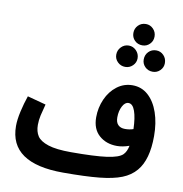

<svg xmlns="http://www.w3.org/2000/svg" viewBox="-100 -1029 1087 1143"><g transform="rotate(10 444.0 -457.5)"><path d="M853 -287Q853 -144 794 -75Q762 -37 710.5 -16.5Q659 4 576 12.5Q493 21 357 21Q33 21 33 -204Q33 -242 44.5 -293Q56 -344 72 -390L184 -360Q173 -320 166.5 -291Q160 -262 160 -233Q160 -193 177.5 -166Q195 -139 244 -123Q293 -107 382 -107Q526 -107 598 -117Q670 -127 693 -150Q712 -169 719 -205Q679 -191 645 -191Q580 -191 537 -229Q494 -267 494 -338Q494 -396 517 -448Q540 -500 581.5 -531.5Q623 -563 675 -563Q730 -563 770 -527Q810 -491 831.5 -428.5Q853 -366 853 -287ZM675 -299Q702 -299 725 -307Q723 -375 709 -415Q695 -455 669 -455Q648 -455 633 -426.5Q618 -398 618 -359Q618 -329 633 -314Q648 -299 675 -299ZM625 -871Q625 -898 643.5 -917Q662 -936 690 -936Q716 -936 734.5 -917Q753 -898 753 -871Q753 -844 734.5 -825.5Q716 -807 690 -807Q662 -807 643.5 -825.5Q625 -844 625 -871ZM547 -726Q547 -753 566 -772.5Q585 -792 612 -792Q638 -792 657 -772.5Q676 -753 676 -726Q676 -700 657 -681.5Q638 -663 612 -663Q585 -663 566 -681.5Q547 -700 547 -726ZM713 -726Q713 -754 731.5 -773Q750 -792 778 -792Q804 -792 822.5 -773Q841 -754 841 -726Q841 -700 822.5 -681.5Q804 -663 778 -663Q750 -663 731.5 -681.5Q713 -700 713 -726Z"/></g></svg>

Font: Noto Sans Arabic Cond
Style: Bold
Weight: 700
Width: 3
Designer: Nadine Chahine
Foundry: Monotype Imaging Inc.
Version: Version 1.001